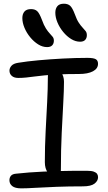

<svg xmlns="http://www.w3.org/2000/svg" viewBox="-20 -1024 591 1055"><path d="M80.4 -595.8Q57.4 -595.8 44.7 -607.1Q32 -618.4 32 -636Q32 -650 42.9 -662.5Q53.8 -675 79.8 -679Q127.8 -687 191.8 -692.8Q255.8 -698.6 325.5 -702.3Q395.2 -706 460.2 -706Q493 -706 505.8 -699Q518.6 -692 518.6 -673.4Q518.6 -647.2 490.8 -632.3Q463 -617.4 413.6 -617.4Q348.8 -617.4 302.5 -615.2Q256.2 -613 224.2 -609.8Q192.2 -606.6 168.1 -603.4Q144 -600.2 123.7 -598Q103.4 -595.8 80.4 -595.8ZM282.6 -56Q257.6 -56 242 -77Q226.4 -98 226.4 -133Q226.4 -219.6 230.8 -302.9Q235.2 -386.2 239.1 -462.2Q243 -538.2 243 -600Q243 -624.2 250.3 -636.6Q257.6 -649 276.4 -649Q298.8 -649 315.2 -627.4Q331.6 -605.8 331.6 -575Q331.6 -530 327.6 -458.1Q323.6 -386.2 319.1 -293.7Q314.6 -201.2 314.6 -93Q314.6 -56 282.6 -56ZM97 11Q63 11 47.4 -1.4Q31.8 -13.8 31.8 -33.6Q31.8 -48.4 40.2 -58.2Q48.6 -68 68 -69.6Q104.8 -73.8 140.8 -76.4Q176.8 -79 213.9 -80.8Q251 -82.6 290.1 -83.8Q329.2 -85 370.7 -85.3Q412.2 -85.6 457 -85.6Q482.4 -85.6 495.4 -80.9Q508.4 -76.2 513.6 -68.5Q518.8 -60.8 518.8 -50.2Q518.8 -30 499.3 -15Q479.8 0 435.2 0Q357.8 0 291.4 2.5Q225 5 175.3 8Q125.6 11 97 11ZM420 -794.8Q395 -794.8 371.1 -809.5Q347.2 -824.2 327.3 -848.4Q307.4 -872.6 295.7 -900.6Q284 -928.6 284 -954.2Q284 -976.6 295.3 -990.1Q306.6 -1003.6 330.8 -1003.6Q352.6 -1003.6 365.2 -992.5Q377.8 -981.4 391.4 -945.2Q401.8 -916 413 -899.1Q424.2 -882.2 434.3 -871.8Q444.4 -861.4 450.8 -852.8Q457.2 -844.2 457.2 -830.8Q457.2 -814.6 448 -804.7Q438.8 -794.8 420 -794.8ZM238.6 -765.2Q213.8 -765.2 190 -780Q166.2 -794.8 146.2 -819Q126.2 -843.2 114.5 -871.2Q102.8 -899.2 102.8 -924.8Q102.8 -947 114.3 -960.5Q125.8 -974 150.6 -974Q172.2 -974 184.5 -962.6Q196.8 -951.2 210.6 -914.4Q221.2 -884.8 232.3 -867.6Q243.4 -850.4 253.4 -840Q263.4 -829.6 269.7 -821.4Q276 -813.2 276 -800.6Q276 -784.6 266.8 -774.9Q257.6 -765.2 238.6 -765.2Z"/></svg>

Font: Shantell Sans Light
Style: Regular
Weight: 300
Designer: Stephen Nixon, Anya Danilova, Shantell Martin
Foundry: Arrow Type
Version: Version 1.011;[c5ecc13dd]